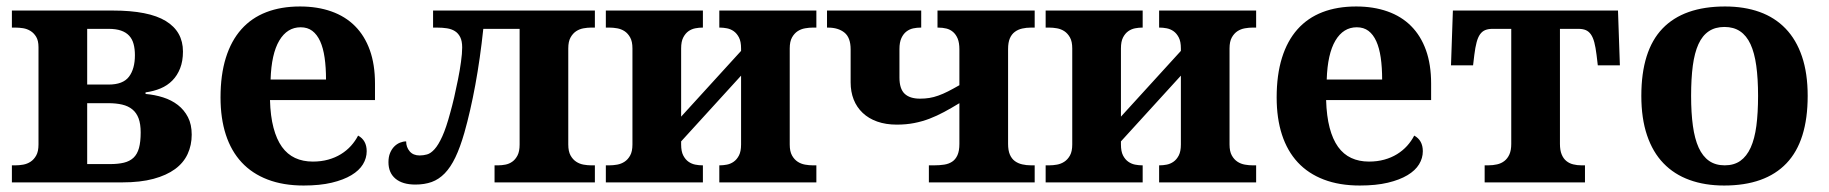

<svg xmlns="http://www.w3.org/2000/svg" viewBox="-20 -569 5707 599"><path d="M17.1 -53.2H28.8Q40 -53.2 52.5 -55.4Q64.9 -57.6 75.4 -64.5Q85.9 -71.3 93 -84Q100.1 -96.7 100.1 -118.2V-421.9Q100.1 -441.9 93 -453.9Q85.9 -465.8 75.2 -472.4Q64.5 -479 52 -481Q39.6 -482.9 28.8 -482.9H17.1V-536.1H332Q443.8 -536.1 497.3 -503.4Q550.8 -470.7 550.8 -408.2Q550.8 -378.4 542 -356Q533.2 -333.5 517.8 -317.9Q502.4 -302.2 481 -293.2Q459.5 -284.2 434.1 -280.8V-275.9Q462.9 -273.4 489 -265.1Q515.1 -256.8 534.9 -241.5Q554.7 -226.1 566.4 -203.4Q578.1 -180.7 578.1 -148.9Q578.1 -116.2 565.4 -88.6Q552.7 -61 526.1 -41.5Q499.5 -22 458.7 -11Q418 0 361.8 0H17.1ZM323.2 -57.1Q348.6 -57.1 366.7 -61.5Q384.8 -65.9 396.5 -76.9Q408.2 -87.9 413.6 -107.2Q418.9 -126.5 418.9 -155.8Q418.9 -182.1 412.4 -199.7Q405.8 -217.3 392.8 -227.8Q379.9 -238.3 361.1 -242.7Q342.3 -247.1 317.9 -247.1H252V-57.1ZM400.9 -397Q400.9 -416.5 396.7 -431.9Q392.6 -447.3 382.8 -457.8Q373 -468.3 357.4 -473.6Q341.8 -479 318.8 -479H252V-305.2H318.8Q363.8 -305.2 382.3 -329.6Q400.9 -354 400.9 -397Z M918 -483.9Q876 -483.9 851.3 -442.4Q826.7 -400.9 824.2 -320.8H997.1Q997.1 -358.9 992.7 -389.2Q988.3 -419.4 978.8 -440.4Q969.2 -461.4 954.3 -472.7Q939.5 -483.9 918 -483.9ZM927.2 9.8Q863.8 9.8 815.2 -8.8Q766.6 -27.3 733.9 -62.5Q701.2 -97.7 684.6 -148.7Q668 -199.7 668 -265.1Q668 -335.4 684.6 -388.7Q701.2 -441.9 732.9 -477.5Q764.6 -513.2 810.8 -531Q856.9 -548.8 916 -548.8Q970.2 -548.8 1013.7 -533.4Q1057.1 -518.1 1087.4 -487.8Q1117.7 -457.5 1133.8 -412.6Q1149.9 -367.7 1149.9 -308.1V-256.8H822.3Q823.7 -206.5 833.3 -170.4Q842.8 -134.3 859.6 -110.8Q876.5 -87.4 900.6 -76.2Q924.8 -64.9 956.1 -64.9Q981.9 -64.9 1003.9 -71Q1025.9 -77.1 1043.7 -88.1Q1061.5 -99.1 1075 -114Q1088.4 -128.9 1097.2 -146Q1124 -131.3 1124 -97.2Q1124 -75.7 1112.3 -56.4Q1100.6 -37.1 1076.2 -22.5Q1051.8 -7.8 1014.9 1Q978 9.8 927.2 9.8Z M1421.9 -420.9Q1421.9 -440.9 1415.8 -453.1Q1409.7 -465.3 1399.2 -471.9Q1388.7 -478.5 1374.5 -480.7Q1360.4 -482.9 1343.8 -482.9H1331.1V-536.1H1835.9V-482.9H1823.7Q1813 -482.9 1800.5 -480.7Q1788.1 -478.5 1777.6 -471.7Q1767.1 -464.8 1760 -452.1Q1752.9 -439.5 1752.9 -418V-118.2Q1752.9 -96.7 1760 -84Q1767.1 -71.3 1777.6 -64.5Q1788.1 -57.6 1800.5 -55.4Q1813 -53.2 1823.7 -53.2H1835.9V0H1522.9V-53.2H1534.7Q1544.9 -53.2 1556.6 -55.4Q1568.4 -57.6 1578.1 -64.5Q1587.9 -71.3 1594.5 -84Q1601.1 -96.7 1601.1 -118.2V-479H1487.8Q1478 -386.2 1462.9 -304.2Q1447.8 -222.2 1428.7 -154.8Q1415.5 -108.9 1400.6 -77.9Q1385.7 -46.9 1367.4 -28.1Q1349.1 -9.3 1326.7 -1.2Q1304.2 6.8 1275.9 6.8Q1235.8 6.8 1213.9 -11.5Q1191.9 -29.8 1191.9 -63Q1191.9 -79.6 1197 -91.8Q1202.1 -104 1210.2 -112.1Q1218.3 -120.1 1228 -124Q1237.8 -127.9 1247.1 -127.9Q1247.1 -109.9 1258.1 -96.9Q1269 -84 1289.1 -84Q1300.8 -84 1312.3 -87.2Q1323.7 -90.3 1335.7 -103.5Q1347.7 -116.7 1359.9 -143.6Q1372.1 -170.4 1384.8 -217.8Q1390.6 -238.3 1397 -265.6Q1403.3 -293 1408.9 -321.3Q1414.6 -349.6 1418.2 -376Q1421.9 -402.3 1421.9 -420.9Z M2443.8 -118.2Q2443.8 -96.7 2450.9 -84Q2458 -71.3 2468.5 -64.5Q2479 -57.6 2491.7 -55.4Q2504.4 -53.2 2515.1 -53.2H2526.9V0H2224.1V-53.2H2226.1Q2236.3 -53.2 2247.8 -55.4Q2259.3 -57.6 2269 -64.5Q2278.8 -71.3 2285.4 -84Q2292 -96.7 2292 -118.2V-333L2105 -127.9V-118.2Q2105 -96.7 2111.6 -84Q2118.2 -71.3 2127.9 -64.5Q2137.7 -57.6 2149.2 -55.4Q2160.6 -53.2 2170.9 -53.2H2172.9V0H1870.1V-53.2H1881.8Q1893.1 -53.2 1905.5 -55.4Q1918 -57.6 1928.5 -64.5Q1939 -71.3 1946 -84Q1953.1 -96.7 1953.1 -118.2V-418Q1953.1 -439.5 1946 -452.1Q1939 -464.8 1928.5 -471.7Q1918 -478.5 1905.5 -480.7Q1893.1 -482.9 1881.8 -482.9H1870.1V-536.1H2172.9V-482.9H2170.9Q2160.6 -482.9 2149.2 -480.7Q2137.7 -478.5 2127.9 -471.7Q2118.2 -464.8 2111.6 -452.1Q2105 -439.5 2105 -418V-205.1L2292 -410.2V-418Q2292 -439.5 2285.4 -452.1Q2278.8 -464.8 2269 -471.7Q2259.3 -478.5 2247.8 -480.7Q2236.3 -482.9 2226.1 -482.9H2224.1V-536.1H2526.9V-482.9H2515.1Q2504.4 -482.9 2491.7 -480.7Q2479 -478.5 2468.5 -471.7Q2458 -464.8 2450.9 -452.1Q2443.8 -439.5 2443.8 -418Z M2877.9 0V-53.2H2895Q2911.6 -53.2 2925.8 -55.4Q2939.9 -57.6 2950.4 -64.5Q2960.9 -71.3 2967 -84.7Q2973.1 -98.1 2973.1 -120.1V-247.1Q2948.2 -231.9 2925.5 -219.7Q2902.8 -207.5 2879.9 -198.7Q2856.9 -189.9 2832 -185.1Q2807.1 -180.2 2777.8 -180.2Q2743.7 -180.2 2716.8 -189.7Q2689.9 -199.2 2671.4 -216.8Q2652.8 -234.4 2643.3 -258.5Q2633.8 -282.7 2633.8 -312V-415Q2633.8 -451.7 2614.5 -467.3Q2595.2 -482.9 2563 -482.9H2560.1V-536.1H2854V-482.9H2852.1Q2840.8 -482.9 2829.1 -480.5Q2817.4 -478 2807.9 -470.7Q2798.3 -463.4 2792.2 -450.2Q2786.1 -437 2786.1 -416V-327.1Q2786.1 -292 2802.2 -276.6Q2818.4 -261.2 2850.1 -261.2Q2865.7 -261.2 2879.4 -263.4Q2893.1 -265.6 2907.5 -270.8Q2921.9 -275.9 2937.7 -283.9Q2953.6 -292 2973.1 -303.2V-415Q2973.1 -435.5 2967.8 -448.5Q2962.4 -461.4 2953.4 -469.2Q2944.3 -477.1 2932.4 -480Q2920.4 -482.9 2906.7 -482.9H2904.8V-536.1H3208V-482.9H3196.8Q3182.1 -482.9 3169.2 -480Q3156.2 -477.1 3146.2 -469.7Q3136.2 -462.4 3130.6 -449.5Q3125 -436.5 3125 -416V-120.1Q3125 -99.6 3130.6 -86.7Q3136.2 -73.7 3146.2 -66.4Q3156.2 -59.1 3169.2 -56.2Q3182.1 -53.2 3196.8 -53.2H3208V0Z M3815.9 -118.2Q3815.9 -96.7 3823 -84Q3830.1 -71.3 3840.6 -64.5Q3851.1 -57.6 3863.8 -55.4Q3876.5 -53.2 3887.2 -53.2H3898.9V0H3596.2V-53.2H3598.1Q3608.4 -53.2 3619.9 -55.4Q3631.3 -57.6 3641.1 -64.5Q3650.9 -71.3 3657.5 -84Q3664.1 -96.7 3664.1 -118.2V-333L3477.1 -127.9V-118.2Q3477.1 -96.7 3483.6 -84Q3490.2 -71.3 3500 -64.5Q3509.8 -57.6 3521.2 -55.4Q3532.7 -53.2 3543 -53.2H3544.9V0H3242.2V-53.2H3253.9Q3265.1 -53.2 3277.6 -55.4Q3290 -57.6 3300.5 -64.5Q3311 -71.3 3318.1 -84Q3325.2 -96.7 3325.2 -118.2V-418Q3325.2 -439.5 3318.1 -452.1Q3311 -464.8 3300.5 -471.7Q3290 -478.5 3277.6 -480.7Q3265.1 -482.9 3253.9 -482.9H3242.2V-536.1H3544.9V-482.9H3543Q3532.7 -482.9 3521.2 -480.7Q3509.8 -478.5 3500 -471.7Q3490.2 -464.8 3483.6 -452.1Q3477.1 -439.5 3477.1 -418V-205.1L3664.1 -410.2V-418Q3664.1 -439.5 3657.5 -452.1Q3650.9 -464.8 3641.1 -471.7Q3631.3 -478.5 3619.9 -480.7Q3608.4 -482.9 3598.1 -482.9H3596.2V-536.1H3898.9V-482.9H3887.2Q3876.5 -482.9 3863.8 -480.7Q3851.1 -478.5 3840.6 -471.7Q3830.1 -464.8 3823 -452.1Q3815.9 -439.5 3815.9 -418Z M4212.9 -483.9Q4170.9 -483.9 4146.2 -442.4Q4121.6 -400.9 4119.1 -320.8H4292Q4292 -358.9 4287.6 -389.2Q4283.2 -419.4 4273.7 -440.4Q4264.2 -461.4 4249.3 -472.7Q4234.4 -483.9 4212.9 -483.9ZM4222.2 9.8Q4158.7 9.8 4110.1 -8.8Q4061.5 -27.3 4028.8 -62.5Q3996.1 -97.7 3979.5 -148.7Q3962.9 -199.7 3962.9 -265.1Q3962.9 -335.4 3979.5 -388.7Q3996.1 -441.9 4027.8 -477.5Q4059.6 -513.2 4105.7 -531Q4151.9 -548.8 4210.9 -548.8Q4265.1 -548.8 4308.6 -533.4Q4352.1 -518.1 4382.3 -487.8Q4412.6 -457.5 4428.7 -412.6Q4444.8 -367.7 4444.8 -308.1V-256.8H4117.2Q4118.7 -206.5 4128.2 -170.4Q4137.7 -134.3 4154.5 -110.8Q4171.4 -87.4 4195.6 -76.2Q4219.7 -64.9 4251 -64.9Q4276.9 -64.9 4298.8 -71Q4320.8 -77.1 4338.6 -88.1Q4356.4 -99.1 4369.9 -114Q4383.3 -128.9 4392.1 -146Q4418.9 -131.3 4418.9 -97.2Q4418.9 -75.7 4407.2 -56.4Q4395.5 -37.1 4371.1 -22.5Q4346.7 -7.8 4309.8 1Q4272.9 9.8 4222.2 9.8Z M5027.8 -536.1 5033.7 -365.2H4964.8L4960.9 -397.9Q4958 -421.4 4953.9 -437Q4949.7 -452.6 4943.1 -461.9Q4936.5 -471.2 4927.2 -475.1Q4918 -479 4903.8 -479H4846.7V-120.1Q4846.7 -100.1 4852.1 -87.2Q4857.4 -74.2 4866.7 -66.7Q4876 -59.1 4888.2 -56.2Q4900.4 -53.2 4913.6 -53.2H4924.8V0H4611.8V-53.2H4623Q4637.7 -53.2 4650.6 -56.2Q4663.6 -59.1 4673.3 -66.7Q4683.1 -74.2 4689 -87.2Q4694.8 -100.1 4694.8 -120.1V-479H4636.7Q4623 -479 4613.5 -475.1Q4604 -471.2 4597.4 -461.9Q4590.8 -452.6 4586.7 -437Q4582.5 -421.4 4579.6 -397.9L4575.7 -365.2H4506.8L4512.7 -536.1Z M5619.6 -270Q5619.6 -128.9 5553.5 -59.6Q5487.3 9.8 5358.9 9.8Q5298.8 9.8 5251 -7.6Q5203.1 -24.9 5169.7 -59.6Q5136.2 -94.2 5118.4 -147Q5100.6 -199.7 5100.6 -270Q5100.6 -411.1 5166.7 -480Q5232.9 -548.8 5361.8 -548.8Q5421.9 -548.8 5469.5 -531.7Q5517.1 -514.6 5550.5 -480Q5584 -445.3 5601.8 -392.8Q5619.6 -340.3 5619.6 -270ZM5255.9 -270Q5255.9 -216.8 5261.5 -176.3Q5267.1 -135.7 5279.5 -108.4Q5292 -81.1 5312 -67.1Q5332 -53.2 5360.8 -53.2Q5389.6 -53.2 5409.4 -67.1Q5429.2 -81.1 5441.7 -108.4Q5454.1 -135.7 5459.5 -176.3Q5464.8 -216.8 5464.8 -270Q5464.8 -323.7 5459.2 -364Q5453.6 -404.3 5441.2 -431.2Q5428.7 -458 5408.7 -471.4Q5388.7 -484.9 5359.9 -484.9Q5331.1 -484.9 5311 -471.4Q5291 -458 5278.8 -431.2Q5266.6 -404.3 5261.2 -364Q5255.9 -323.7 5255.9 -270Z"/></svg>

Font: Droid Serif
Style: Bold
Weight: 700
Designer: Monotype Design team
Foundry: Monotype Imaging Inc.
Version: Version 1.03